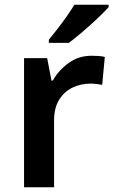

<svg xmlns="http://www.w3.org/2000/svg" viewBox="-20 -786 479 806"><path d="M365 -552Q378 -552 393.5 -551Q409 -550 420 -547L409 -430Q399 -432 385 -433.5Q371 -435 360 -435Q320 -435 285 -418.5Q250 -402 228.5 -367.5Q207 -333 207 -281V0H81V-542H178L196 -448H202Q226 -491 268 -521.5Q310 -552 365 -552ZM436 -756Q420 -738 389.5 -709Q359 -680 326 -652Q293 -624 269 -606H185V-619Q200 -637 220 -663Q240 -689 259.5 -716.5Q279 -744 292 -766H436Z"/></svg>

Font: Noto Sans Gurmukhi UI SemiBold
Style: Regular
Weight: 600
Designer: Jelle Bosma - Monotype Design Team
Foundry: Monotype Imaging Inc.
Version: Version 2.004; ttfautohint (v1.8.4.7-5d5b)